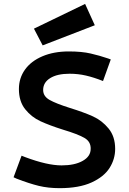

<svg xmlns="http://www.w3.org/2000/svg" viewBox="-20 -959 664 990"><path d="M50 0ZM511.2 -541.2 551.2 -652.5 537.5 -657.5Q493.8 -672.5 447.5 -683.1Q401.2 -693.8 335 -693.8Q257.5 -693.8 198.8 -668.8Q140 -643.8 108.8 -600Q77.5 -556.2 77.5 -500Q77.5 -436.2 110 -395.6Q142.5 -355 188.8 -333.8Q235 -312.5 306.2 -290Q381.2 -267.5 415 -248.1Q448.8 -228.8 447.5 -191.2Q447.5 -152.5 406.2 -129.4Q365 -106.2 297.5 -106.2Q223.8 -106.2 110 -148.8L91.2 -156.2L50 -45L66.2 -37.5Q131.2 -12.5 180 -0.6Q228.8 11.2 287.5 11.2Q387.5 11.2 451.9 -18.1Q516.2 -47.5 545 -93.1Q573.8 -138.8 573.8 -191.2Q573.8 -255 540 -296.2Q506.2 -337.5 459.4 -358.8Q412.5 -380 340 -402.5Q268.8 -425 235.6 -443.8Q202.5 -462.5 202.5 -495Q202.5 -533.8 238.8 -556.2Q275 -578.8 338.8 -578.8Q382.5 -578.8 423.1 -569.4Q463.8 -560 511.2 -541.2ZM468.8 -828.8 200 -725 155 -811.2 418.8 -938.8Z"/></svg>

Font: Cambay
Style: Bold
Weight: 700
Designer: Pooja Saxena
Foundry: Pooja Saxena
Version: Version 1.096;PS 001.096;hotconv 1.0.70;makeotf.lib2.5.58329